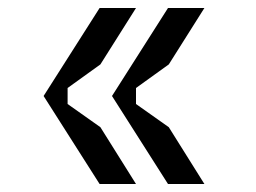

<svg xmlns="http://www.w3.org/2000/svg" viewBox="-20 -510 640 480"><path d="M229 -490 89 -270 229 -50H320L231 -192L149 -250V-290L231 -349L320 -490ZM400 -490 260 -270 400 -50H491L402 -192L320 -250V-290L402 -349L491 -490Z"/></svg>

Font: Fliege Mono Light
Style: Regular
Weight: 300
Version: Version 0.020;Glyphs 3.3 (3306)